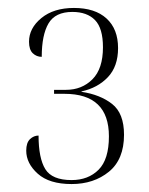

<svg xmlns="http://www.w3.org/2000/svg" viewBox="-20 -842 374 483"><path d="M160 -379Q104 -379 75 -405Q46 -431 46 -463Q46 -483 55.5 -492Q65 -501 77 -501Q77 -444 94 -416.5Q111 -389 160 -389Q202 -389 228 -415Q254 -441 254 -499Q254 -606 142 -606H116V-616H146Q186 -616 212.5 -642.5Q239 -669 239 -723Q239 -771 219 -791.5Q199 -812 162 -812Q119 -812 102 -783Q85 -754 85 -699Q72 -699 62.5 -708Q53 -717 53 -737Q53 -771 84 -796.5Q115 -822 166 -822Q219 -822 248 -795.5Q277 -769 277 -721Q277 -675 251.5 -648Q226 -621 185 -612V-611Q232 -604 262 -580.5Q292 -557 292 -503Q292 -441 254 -410Q216 -379 160 -379Z"/></svg>

Font: Noto Serif Display Condensed ExtraLight
Style: Regular
Weight: 200
Width: 3
Designer: Monotype Design Team
Foundry: Monotype Imaging Inc.
Version: Version 2.009